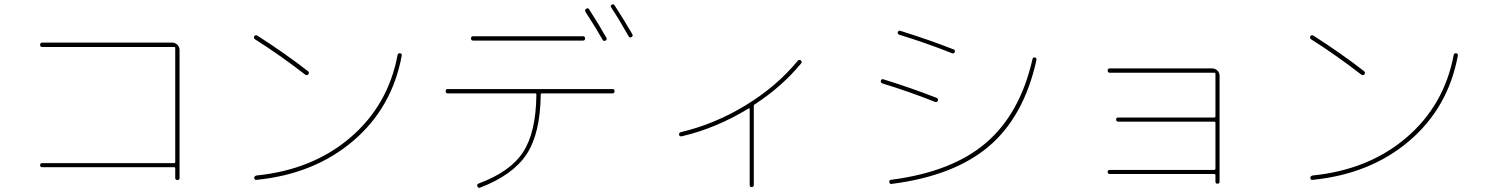

<svg xmlns="http://www.w3.org/2000/svg" viewBox="-20 -862 7040 909"><path d="M804.7 -89.8Q809.6 -89.8 809.6 -94.7V-634.8Q809.6 -639.6 804.7 -639.6H179.7Q169.9 -639.6 169.9 -649.9Q169.9 -660.2 179.7 -660.2H794.9Q809.6 -660.2 819.8 -649.9Q830.1 -639.6 830.1 -625V-19.5Q830.1 -9.8 819.8 -9.8Q809.6 -9.8 809.6 -19.5V-65.4Q809.6 -70.3 804.7 -70.3H179.7Q169.9 -70.3 169.9 -80.1Q169.9 -89.8 179.7 -89.8Z M1183.6 -19.5Q1183.6 -28.3 1194.3 -31.2Q1459 -57.6 1638.2 -210.4Q1817.4 -363.3 1862.3 -601.6Q1864.3 -611.3 1874 -609.9Q1883.8 -608.4 1881.8 -597.7Q1835.9 -351.6 1651.9 -194.8Q1467.8 -38.1 1196.3 -10.7Q1183.6 -8.8 1183.6 -19.5ZM1187.5 -675.8Q1179.7 -680.7 1183.6 -690.4Q1188.5 -698.2 1198.2 -693.4Q1331.1 -608.4 1437.5 -525.4Q1446.3 -518.6 1439.5 -509.8Q1432.6 -502.9 1424.8 -508.8Q1303.7 -602.5 1187.5 -675.8Z M2833 -673.8Q2799.8 -732.4 2752 -805.7Q2747.1 -814.5 2754.9 -820.3Q2763.7 -826.2 2768.6 -818.4Q2811.5 -752.9 2850.6 -683.6Q2855.5 -674.8 2846.7 -669.9Q2837.9 -665 2833 -673.8ZM2956.1 -690.4Q2906.2 -778.3 2874 -826.2Q2868.2 -835 2876 -839.8Q2884.8 -844.7 2889.6 -836.9Q2937.5 -762.7 2973.6 -700.2Q2978.5 -691.4 2969.7 -686.5Q2960.9 -681.6 2956.1 -690.4ZM2219.7 -669.9Q2210 -669.9 2210 -680.2Q2210 -690.4 2219.7 -690.4H2740.2Q2750 -690.4 2750 -680.2Q2750 -669.9 2740.2 -669.9ZM2099.6 -419.9Q2089.8 -419.9 2089.8 -430.2Q2089.8 -440.4 2099.6 -440.4H2879.9Q2889.6 -440.4 2889.6 -430.2Q2889.6 -419.9 2879.9 -419.9H2544.9Q2540 -419.9 2540 -414.1Q2538.1 -230.5 2473.1 -131.8Q2408.2 -33.2 2252.9 26.4Q2244.1 30.3 2240.2 19.5Q2236.3 10.7 2246.1 6.8Q2396.5 -48.8 2457 -142.6Q2517.6 -236.3 2519.5 -414.1Q2519.5 -419.9 2514.6 -419.9Z M3208 -216.8Q3196.3 -214.8 3195.3 -223.6Q3193.4 -233.4 3203.1 -236.3Q3364.3 -274.4 3510.7 -363.8Q3657.2 -453.1 3756.8 -574.2Q3763.7 -581.1 3771.5 -576.2Q3779.3 -568.4 3772.5 -561.5Q3681.6 -451.2 3550.8 -366.2Q3548.8 -365.2 3548.8 -360.4V-358.4V13.7Q3548.8 23.4 3539.1 23.9Q3529.3 24.4 3529.3 13.7V-346.7Q3529.3 -347.7 3527.3 -348.6Q3525.4 -349.6 3524.4 -348.6Q3371.1 -254.9 3208 -216.8Z M4190.4 0Q4188.5 -8.8 4198.2 -10.7Q4487.3 -47.9 4648.4 -186Q4809.6 -324.2 4868.2 -582Q4870.1 -591.8 4879.9 -589.8Q4888.7 -588.9 4886.7 -577.1Q4828.1 -311.5 4663.1 -170.4Q4498 -29.3 4201.2 8.8Q4192.4 10.7 4190.4 0ZM4158.2 -466.8Q4147.5 -470.7 4150.4 -480.5Q4154.3 -490.2 4163.1 -486.3Q4300.8 -443.4 4415 -398.4Q4423.8 -394.5 4419.9 -385.3Q4416 -376 4406.2 -379.9Q4283.2 -428.7 4158.2 -466.8ZM4238.3 -697.3Q4227.5 -701.2 4230.5 -710Q4234.4 -719.7 4243.2 -715.8Q4380.9 -672.9 4495.1 -627.9Q4503.9 -624 4500 -615.2Q4496.1 -606.4 4486.3 -610.4Q4363.3 -659.2 4238.3 -697.3Z M5728.5 -57.6Q5733.4 -57.6 5734.4 -63.5V-281.2Q5734.4 -286.1 5728.5 -286.1H5274.4Q5264.6 -286.1 5264.2 -295.9Q5263.7 -305.7 5274.4 -305.7H5728.5Q5733.4 -305.7 5734.4 -310.5V-512.7Q5734.4 -517.6 5728.5 -517.6H5234.4Q5224.6 -517.6 5224.1 -527.8Q5223.6 -538.1 5234.4 -538.1H5718.8Q5733.4 -538.1 5743.7 -527.8Q5753.9 -517.6 5753.9 -502.9V-2Q5753.9 7.8 5744.1 7.8Q5734.4 7.8 5734.4 -2V-33.2Q5734.4 -38.1 5728.5 -38.1H5234.4Q5224.6 -38.1 5224.1 -47.9Q5223.6 -57.6 5234.4 -57.6Z M6183.6 -19.5Q6183.6 -28.3 6194.3 -31.2Q6459 -57.6 6638.2 -210.4Q6817.4 -363.3 6862.3 -601.6Q6864.3 -611.3 6874 -609.9Q6883.8 -608.4 6881.8 -597.7Q6835.9 -351.6 6651.9 -194.8Q6467.8 -38.1 6196.3 -10.7Q6183.6 -8.8 6183.6 -19.5ZM6187.5 -675.8Q6179.7 -680.7 6183.6 -690.4Q6188.5 -698.2 6198.2 -693.4Q6331.1 -608.4 6437.5 -525.4Q6446.3 -518.6 6439.5 -509.8Q6432.6 -502.9 6424.8 -508.8Q6303.7 -602.5 6187.5 -675.8Z"/></svg>

Font: Rounded-X Mgen+ 2m thin
Style: Regular
Weight: 100
Designer: [Source Han Sans]
Ryoko NISHIZUKA  (kana & ideographs); Paul D. Hunt (Latin, Greek & Cyrillic); Wenlong ZHANG  (bopomofo
Version: Version 1.059.20150602